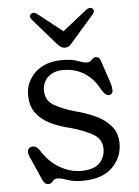

<svg xmlns="http://www.w3.org/2000/svg" viewBox="-50 -711 551 759"><g transform="rotate(-5 225.0 -331.5)"><path d="M208.5 -436Q171 -436 148.5 -415.2Q126 -394.5 126 -362.5Q126 -322 159 -302.8Q192 -283.5 239.5 -270Q285 -258.5 322.8 -240.8Q360.5 -223 383 -195.5Q405.5 -168 405.5 -127Q405.5 -71.5 365.2 -32.2Q325 7 246 7Q212.5 7 187.5 -2Q162.5 -11 148.5 -11Q136 -11 129.2 -1.5Q122.5 8 111.5 8Q96 8 87.5 -13.5L46.5 -106.5Q39.5 -122.5 43 -132.2Q46.5 -142 56.5 -144.5Q74 -149 88.5 -129Q118 -81 160 -56.8Q202 -32.5 244 -32.5Q295 -32.5 317.8 -55.2Q340.5 -78 340.5 -112.5Q340.5 -151.5 304 -171.5Q267.5 -191.5 219 -205Q175 -215 139.5 -232.2Q104 -249.5 83 -277.8Q62 -306 62 -349.5Q62 -402 101.2 -438.8Q140.5 -475.5 207.5 -475.5Q247 -475.5 270 -466.5Q293 -457.5 306 -457.5Q317.5 -457.5 325 -466.5Q332.5 -475.5 341 -475.5Q356 -475.5 360.5 -459.5L391.5 -367Q396 -353 396 -339Q396 -325 384 -322Q367.5 -318 351 -347Q329 -389.5 292.5 -412.8Q256 -436 208.5 -436ZM255 -543Q247.5 -533.5 240.5 -528.5Q233.5 -523.5 224 -523.5Q214 -523.5 206.8 -528.5Q199.5 -533.5 191.5 -543L102.5 -645Q91 -659.5 101.5 -668Q112 -676 126 -665.5L223.5 -588.5L320.5 -665.5Q335 -676 345 -668Q355.5 -659.5 344 -645Z"/></g></svg>

Font: Fraunces 9pt S100 Light
Style: Regular
Weight: 300
Version: Version 1.000; ttfautohint (v1.8.3)